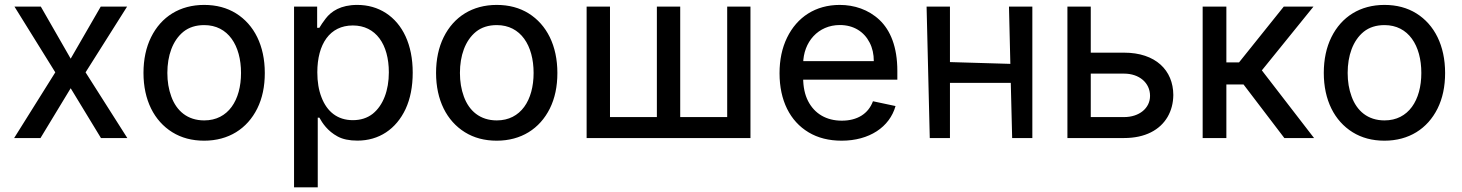

<svg xmlns="http://www.w3.org/2000/svg" viewBox="-20 -573 6067 797"><path d="M40.1 -545.5 209.5 -272.7 38.7 0H148.1L273.4 -206.7L399.1 0H508.5L335.2 -272.7L507.5 -545.5H398.1L273.4 -329.5L149.5 -545.5Z M827.4 11C928.6 11 1006 -38.4 1047.9 -122.5C1068.9 -164.8 1079.2 -213.8 1079.2 -270.2C1079.2 -383.5 1035.2 -470.5 959.9 -517.4C922.2 -540.8 878.2 -552.6 827.4 -552.6C726.6 -552.6 649.1 -503.6 607.2 -418.7C586.3 -376.4 575.6 -326.7 575.6 -270.2C575.6 -157.7 619.7 -71 695.3 -24.1C733 -0.7 777 11 827.4 11ZM827.8 -73.2C758.2 -73.2 712.7 -112.6 691.1 -172.2C680 -202.1 674.7 -234.7 674.7 -270.2C674.7 -341.3 696 -404.5 741.5 -441.4C764.2 -459.5 793 -468.8 827.8 -468.8C927.2 -468.8 980.5 -383.9 980.5 -270.2C980.5 -157 927.2 -73.2 827.8 -73.2Z M1299 204.5V-84.5H1305.8C1318.2 -62.1 1339.8 -28.8 1381.7 -6.4C1402.7 5 1430 10.7 1463.8 10.7C1552.9 10.7 1624.3 -36.6 1663.7 -120.7C1683.2 -163 1693.2 -213.1 1693.2 -271.7C1693.2 -388.1 1651.3 -473.7 1582 -518.8C1547.2 -541.2 1507.5 -552.6 1462.7 -552.6C1394.2 -552.6 1354.8 -525.9 1332 -496.1C1320.7 -481.2 1311.8 -468.4 1305.8 -457.7H1296.5V-545.5H1200.6V204.5ZM1297.2 -272.7C1297.2 -390.3 1349.1 -467.3 1444.6 -467.3C1540.5 -467.3 1594.1 -388.5 1594.1 -272.7C1594.1 -198.5 1571 -135.7 1527 -100.5C1504.6 -83.1 1477.3 -74.2 1444.6 -74.2C1381 -74.2 1337.4 -109.4 1314.6 -169C1302.9 -198.9 1297.2 -233.3 1297.2 -272.7Z M2041.9 11C2143.1 11 2220.5 -38.4 2262.4 -122.5C2283.4 -164.8 2293.7 -213.8 2293.7 -270.2C2293.7 -383.5 2249.6 -470.5 2174.4 -517.4C2136.7 -540.8 2092.7 -552.6 2041.9 -552.6C1941.1 -552.6 1863.6 -503.6 1821.7 -418.7C1800.8 -376.4 1790.1 -326.7 1790.1 -270.2C1790.1 -157.7 1834.2 -71 1909.8 -24.1C1947.4 -0.7 1991.5 11 2041.9 11ZM2042.3 -73.2C1972.7 -73.2 1927.2 -112.6 1905.5 -172.2C1894.5 -202.1 1889.2 -234.7 1889.2 -270.2C1889.2 -341.3 1910.5 -404.5 1956 -441.4C1978.7 -459.5 2007.5 -468.8 2042.3 -468.8C2141.7 -468.8 2195 -383.9 2195 -270.2C2195 -157 2141.7 -73.2 2042.3 -73.2Z M2415.1 0H3095.2V-545.5H2998.6V-87H2803.6V-545.5H2706.7V-87H2512.1V-545.5H2415.1Z M3473.7 11C3588.4 11 3672.9 -45.5 3697.4 -132.8L3603.7 -152.7C3584.2 -100.1 3538 -72.1 3474.4 -72.1C3410.5 -72.1 3361.2 -100.9 3334.2 -153.8C3320.7 -180.4 3313.9 -212.7 3313.9 -250.7V-307.9C3314.6 -399.1 3376.4 -469.1 3466.3 -469.1C3523.4 -469.1 3566.8 -441.4 3589.8 -396.3C3601.6 -373.6 3607.2 -348 3607.2 -319.2H3275.9V-242.2H3704.9V-278.8C3704.9 -378.6 3676.1 -447.4 3630.7 -490.4C3584.9 -533.4 3525.9 -552.6 3465.9 -552.6C3365.4 -552.6 3288.7 -502.1 3247.2 -416.9C3226.2 -373.9 3215.9 -324.6 3215.9 -268.8C3215.9 -156.2 3259.2 -70 3336.3 -23.8C3374.6 -0.7 3420.5 11 3473.7 11Z M3826.3 -545.5 3839.5 0H3923.3V-229H4175.8L4181.5 0H4265.3V-545.5H4168.3L4174 -307.9L3923.3 -315.3V-545.5Z M4488.3 -267.4H4646C4708.8 -267.4 4753.9 -229.4 4753.9 -175.1C4753.9 -123.6 4708.8 -87 4646 -87H4507.8V-545.5H4410.9V0H4646C4733.7 0 4795.1 -33.7 4826.7 -87.7C4842.3 -114.7 4850.1 -144.9 4850.5 -178.6C4850.1 -281.2 4777 -354.4 4646 -354.4H4488.3Z M5070.7 0V-222.3H5142L5311.4 0H5434.7L5218 -280.9L5432.2 -545.5H5308.9L5123.2 -313.9H5070.7V-545.5H4972.3V0Z M5726.9 11C5828.1 11 5905.5 -38.4 5947.4 -122.5C5968.4 -164.8 5978.7 -213.8 5978.7 -270.2C5978.7 -383.5 5934.7 -470.5 5859.4 -517.4C5821.7 -540.8 5777.7 -552.6 5726.9 -552.6C5626.1 -552.6 5548.7 -503.6 5506.7 -418.7C5485.8 -376.4 5475.1 -326.7 5475.1 -270.2C5475.1 -157.7 5519.2 -71 5594.8 -24.1C5632.5 -0.7 5676.5 11 5726.9 11ZM5727.3 -73.2C5657.7 -73.2 5612.2 -112.6 5590.6 -172.2C5579.5 -202.1 5574.2 -234.7 5574.2 -270.2C5574.2 -341.3 5595.5 -404.5 5641 -441.4C5663.7 -459.5 5692.5 -468.8 5727.3 -468.8C5826.7 -468.8 5880 -383.9 5880 -270.2C5880 -157 5826.7 -73.2 5727.3 -73.2Z"/></svg>

Font: Inter 465
Style: Regular
Weight: 400
Designer: Rasmus Andersson
Foundry: rsms
Version: Version 3.019;Glyphs 3.1.2 (3151)